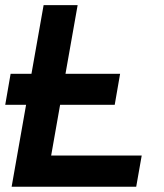

<svg xmlns="http://www.w3.org/2000/svg" viewBox="-20 -713 626 733"><path d="M0 -313 20.5 -431.2H100.1L146.5 -693.4H276.4L230 -431.2H438.5L418 -313H209.5L175.3 -119.1H521L500 0H24.4L79.6 -313Z"/></svg>

Font: Cascadia Mono
Style: Bold Italic
Weight: 700
Italic angle: -10°
Monospace: yes
Designer: Aaron Bell
Foundry: Saja Typeworks
Version: Version 2404.023; ttfautohint (v1.8.4)